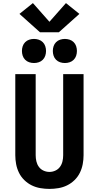

<svg xmlns="http://www.w3.org/2000/svg" viewBox="-20 -1215 640 1243"><path d="M300 8Q271 8 241.5 3Q212 -2 185.5 -15Q159 -28 137.5 -49Q116 -70 103 -96.5Q90 -123 84.5 -152Q79 -181 79 -210V-735H211V-210Q211 -190 215.5 -170.5Q220 -151 231.5 -135Q243 -119 261.5 -110.5Q280 -102 300 -102Q320 -102 338.5 -110.5Q357 -119 368.5 -135Q380 -151 384.5 -170.5Q389 -190 389 -210V-735H521V-210Q521 -181 515.5 -152Q510 -123 497 -96.5Q484 -70 462.5 -49Q441 -28 414.5 -15Q388 -2 358.5 3Q329 8 300 8ZM400 -807Q384 -807 369 -812Q354 -817 343 -828Q332 -839 327 -854Q322 -869 322 -885Q322 -901 327 -916Q332 -931 343 -942Q354 -953 369 -958Q384 -963 400 -963Q416 -963 431 -958Q446 -953 457 -942Q468 -931 473 -916Q478 -901 478 -885Q478 -869 473 -854Q468 -839 457 -828Q446 -817 431 -812Q416 -807 400 -807ZM200 -807Q184 -807 169 -812Q154 -817 143 -828Q132 -839 127 -854Q122 -869 122 -885Q122 -901 127 -916Q132 -931 143 -942Q154 -953 169 -958Q184 -963 200 -963Q216 -963 231 -958Q246 -953 257 -942Q268 -931 273 -916Q278 -901 278 -885Q278 -869 273 -854Q268 -839 257 -828Q246 -817 231 -812Q216 -807 200 -807ZM239 -1006 106 -1125 193 -1195 300 -1074 407 -1195 494 -1125 418 -1057 361 -1006Z"/></svg>

Font: Iosevka Custom XBdEx
Style: Regular
Weight: 800
Width: 7
Monospace: yes
Designer: Belleve Invis
Foundry: Belleve Invis
Version: Version 11.2.4; ttfautohint (v1.8.4)